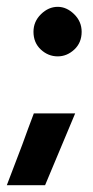

<svg xmlns="http://www.w3.org/2000/svg" viewBox="-46 -420 271 562"><path d="M123 -400Q149 -400 171 -378.5Q193 -357 193 -327Q193 -295 171.5 -275Q150 -255 123 -255Q95 -255 73.5 -275Q52 -295 52 -327Q52 -357 74 -378.5Q96 -400 123 -400ZM86 122H-26L19 4Q37 -46 53 -88H174Z"/></svg>

Font: Josefin Sans
Style: Bold
Weight: 700
Designer: Santiago Orozco
Foundry: Typemade
Version: Version 2.000